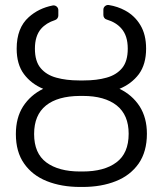

<svg xmlns="http://www.w3.org/2000/svg" viewBox="-20 -736 649 766"><path d="M166.5 -13.5Q108.7 -36.6 76 -83.8Q43.3 -130.3 43.3 -201.3Q43.3 -266.3 72.1 -311.4Q101.6 -356.9 152.3 -381.7Q104.4 -401.6 75.6 -440.3Q46.5 -479 46.5 -541.9Q46.5 -624.6 94.8 -667.6Q134.2 -703.1 190 -714.1Q191.1 -714.5 193.5 -714.5Q201.3 -714.5 207 -709Q212.7 -703.5 212.7 -695.3V-674Q212.7 -668 209 -662.8Q205.3 -657.7 199.6 -655.9Q164.1 -644.5 143.5 -620.7Q119.3 -592.3 119.3 -541.9Q119.3 -491.5 142 -464.5Q165.1 -436.8 204.9 -426.1Q244.3 -415.1 295.5 -415.1H314.3Q366.1 -415.1 404.8 -426.1Q444.2 -436.8 467.3 -464.5Q489.7 -491.8 489.7 -541.9Q489.7 -593.8 464.1 -622.5Q443.2 -646.7 405.9 -658Q399.9 -659.4 396.1 -664.6Q392.4 -669.7 392.4 -676.1V-697.1Q392.4 -706 399.1 -711.6Q405.9 -717.3 414.4 -715.9Q449.6 -710.2 479 -694.2Q517.8 -673.3 540.1 -635.7Q562.9 -598 562.9 -541.9Q562.9 -479.8 534.1 -440.3Q504.6 -401.3 456.7 -381.7Q507.1 -357.6 536.9 -312.1Q566.1 -266.3 566.1 -202.4Q566.1 -131.4 533.4 -83.8Q500 -36.2 442.8 -13.5Q384.9 9.9 309.3 9.9H300.1Q224.8 9.9 166.5 -13.5ZM164.8 -88.1Q213.8 -51.8 299.7 -51.8H309.3Q396 -51.8 444.2 -88.1Q493.3 -124.3 493.3 -202.4Q493.3 -277.3 445.7 -315.3Q397.4 -353.3 311.1 -353.3H298.3Q210.2 -352.6 163.7 -315.3Q116.1 -277.3 116.1 -201.3Q116.1 -124.3 164.8 -88.1Z"/></svg>

Font: DeltaSans Light
Style: Regular
Weight: 300
Designer: Rasmus Andersson
Foundry: rsms
Version: Version 3.012